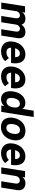

<svg xmlns="http://www.w3.org/2000/svg" viewBox="1680 -2420 747 4148"><g transform="rotate(90 2054.0 -346.5)"><path d="M671 -522C609 -522 552 -496 513 -435C498 -492 452 -522 383 -522C326 -522 278 -500 243 -453L253 -514H116L35 0H172L224 -332C237 -376 272 -404 312 -404C352 -404 376 -377 376 -334C376 -328 376 -322 375 -315L325 0H461L511 -316C519 -369 557 -404 601 -404C641 -404 664 -378 664 -336C664 -330 663 -323 662 -315L612 0H749L803 -343C805 -358 807 -373 807 -386C807 -473 758 -522 671 -522Z M1110 -112C1068 -112 1039 -127 1024 -156C1015 -171 1010 -190 1010 -212H1341C1346 -243 1349 -276 1349 -304C1349 -319 1349 -332 1347 -344C1335 -455 1270 -521 1155 -521C1065 -521 984 -473 935 -400C906 -356 888 -309 880 -255C877 -236 876 -218 876 -201C876 -153 887 -110 910 -78C944 -27 1006 5 1086 5C1173 5 1253 -27 1302 -84L1234 -165C1201 -128 1161 -113 1110 -112ZM1135 -402C1174 -401 1200 -383 1210 -346C1214 -333 1216 -317 1217 -299H1023C1029 -319 1037 -337 1047 -352C1067 -384 1097 -402 1135 -402Z M1651 -112C1609 -112 1580 -127 1565 -156C1556 -171 1551 -190 1551 -212H1882C1887 -243 1890 -276 1890 -304C1890 -319 1890 -332 1888 -344C1876 -455 1811 -521 1696 -521C1606 -521 1525 -473 1476 -400C1447 -356 1429 -309 1421 -255C1418 -236 1417 -218 1417 -201C1417 -153 1428 -110 1451 -78C1485 -27 1547 5 1627 5C1714 5 1794 -27 1843 -84L1775 -165C1742 -128 1702 -113 1651 -112ZM1676 -402C1715 -401 1741 -383 1751 -346C1755 -333 1757 -317 1758 -299H1564C1570 -319 1578 -337 1588 -352C1608 -384 1638 -402 1676 -402Z M2372 -700 2333 -455C2310 -496 2270 -520 2205 -520C2112 -520 2043 -467 2000 -390C1977 -349 1963 -303 1956 -259C1953 -239 1951 -218 1951 -197C1951 -174 1953 -151 1958 -131C1976 -44 2035 5 2121 5C2186 5 2235 -21 2271 -65L2261 0H2398L2509 -700ZM2267 -166C2246 -134 2218 -113 2177 -113C2137 -113 2113 -133 2103 -165C2098 -179 2095 -195 2095 -214C2095 -227 2097 -241 2099 -257C2104 -287 2114 -323 2132 -349C2155 -386 2187 -402 2224 -402C2261 -402 2283 -384 2295 -355C2301 -340 2303 -321 2303 -300C2303 -287 2302 -272 2300 -257C2294 -220 2283 -190 2267 -166Z M2723 7C2845 7 2940 -63 2986 -175C2997 -201 3003 -230 3008 -259C3011 -280 3013 -301 3013 -319C3013 -330 3012 -340 3011 -349C2998 -455 2928 -522 2810 -522C2692 -522 2600 -458 2554 -352C2541 -324 2531 -292 2525 -258C2522 -239 2520 -219 2520 -202C2520 -195 2520 -189 2521 -183C2528 -68 2600 7 2723 7ZM2744 -110C2686 -110 2659 -148 2659 -210C2659 -225 2660 -241 2663 -259C2666 -278 2670 -297 2675 -311C2695 -369 2733 -404 2788 -404C2844 -404 2871 -372 2875 -315C2875 -302 2874 -280 2871 -259C2868 -243 2865 -226 2859 -211C2840 -150 2802 -111 2744 -110Z M3311 -112C3269 -112 3240 -127 3225 -156C3216 -171 3211 -190 3211 -212H3542C3547 -243 3550 -276 3550 -304C3550 -319 3550 -332 3548 -344C3536 -455 3471 -521 3356 -521C3266 -521 3185 -473 3136 -400C3107 -356 3089 -309 3081 -255C3078 -236 3077 -218 3077 -201C3077 -153 3088 -110 3111 -78C3145 -27 3207 5 3287 5C3374 5 3454 -27 3503 -84L3435 -165C3402 -128 3362 -113 3311 -112ZM3336 -402C3375 -401 3401 -383 3411 -346C3415 -333 3417 -317 3418 -299H3224C3230 -319 3238 -337 3248 -352C3268 -384 3298 -402 3336 -402Z M3940 -522C3884 -522 3838 -501 3805 -457L3814 -514H3677L3596 0H3733L3782 -311C3791 -365 3830 -401 3879 -401C3921 -401 3947 -372 3947 -329C3947 -323 3947 -317 3946 -311L3897 0H4033L4087 -340C4089 -353 4090 -366 4090 -378C4090 -469 4032 -522 3940 -522Z"/></g></svg>

Font: Arthouse Owned
Style: Bold Italic
Weight: 700
Italic angle: -10°
Designer: Jeremy Tribby
Foundry: Tribby Type
Version: Version 1.000;PS 001.000;hotconv 1.0.88;makeotf.lib2.5.64775